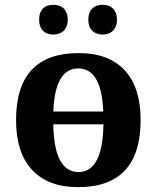

<svg xmlns="http://www.w3.org/2000/svg" viewBox="-20 -770 653 800"><path d="M305.2 9.8Q181.2 9.8 114 -61.8Q46.9 -133.3 46.9 -270Q46.9 -548.8 308.1 -548.8Q433.1 -548.8 499.5 -477.1Q565.9 -405.3 565.9 -270Q565.9 9.8 305.2 9.8ZM202.1 -305.2H410.2Q403.3 -484.9 306.2 -484.9Q209 -484.9 202.1 -305.2ZM411.1 -252H202.1Q205.1 -53.2 307.1 -53.2Q407.7 -53.2 411.1 -252ZM143.1 -688Q143.1 -705.1 147.9 -717Q152.8 -729 160.9 -736.3Q168.9 -743.7 179.7 -746.8Q190.4 -750 202.1 -750Q213.9 -750 224.6 -746.8Q235.4 -743.7 243.7 -736.3Q252 -729 257.1 -717Q262.2 -705.1 262.2 -688Q262.2 -671.4 257.1 -659.4Q252 -647.5 243.7 -640.1Q235.4 -632.8 224.6 -629.4Q213.9 -626 202.1 -626Q190.4 -626 179.7 -629.4Q168.9 -632.8 160.9 -640.1Q152.8 -647.5 147.9 -659.4Q143.1 -671.4 143.1 -688ZM348.1 -688Q348.1 -705.1 353 -717Q357.9 -729 366.2 -736.3Q374.5 -743.7 385.3 -746.8Q396 -750 408.2 -750Q419.4 -750 429.9 -746.8Q440.4 -743.7 448.7 -736.3Q457 -729 462.2 -717Q467.3 -705.1 467.3 -688Q467.3 -671.4 462.2 -659.4Q457 -647.5 448.7 -640.1Q440.4 -632.8 429.9 -629.4Q419.4 -626 408.2 -626Q396 -626 385.3 -629.4Q374.5 -632.8 366.2 -640.1Q357.9 -647.5 353 -659.4Q348.1 -671.4 348.1 -688Z"/></svg>

Font: Droid Serif
Style: Bold
Weight: 700
Designer: Monotype Design team
Foundry: Monotype Imaging Inc.
Version: Version 1.03